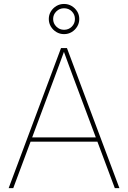

<svg xmlns="http://www.w3.org/2000/svg" viewBox="-20 -977 665 997"><path d="M24.9 0 296.9 -727.5H327.6L600.1 0H576.2L365.2 -563.5Q350.6 -602.5 336.2 -641.6Q321.8 -680.7 307.6 -719.7H316.4Q302.2 -680.7 287.8 -641.6Q273.4 -602.5 258.8 -563.5L48.8 0ZM131.8 -241.2V-263.7H492.7V-241.2ZM312.5 -799.8Q291 -799.8 272.9 -810.5Q254.9 -821.3 244.1 -839.1Q233.4 -856.9 233.4 -878.4Q233.4 -899.9 244.1 -917.5Q254.9 -935.1 272.7 -945.8Q290.5 -956.5 312.5 -956.5Q334.5 -956.5 352.3 -945.8Q370.1 -935.1 380.9 -917.5Q391.6 -899.9 391.6 -878.4Q391.6 -856.9 380.9 -839.1Q370.1 -821.3 352.3 -810.5Q334.5 -799.8 312.5 -799.8ZM312.5 -822.3Q336.4 -822.3 352.8 -838.6Q369.1 -855 369.1 -878.4Q369.1 -901.9 352.8 -918Q336.4 -934.1 312.5 -934.1Q289.1 -934.1 272.5 -917.7Q255.9 -901.4 255.9 -878.4Q255.9 -855.5 272.5 -838.9Q289.1 -822.3 312.5 -822.3Z"/></svg>

Font: Inter 20pt Thin
Style: Regular
Weight: 250
Version: Version 4.001;git-66647c0bb